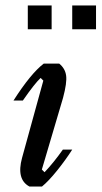

<svg xmlns="http://www.w3.org/2000/svg" viewBox="-20 -681 371 701"><path d="M81.5 -574.2V-661.1H168.5V-574.2ZM243.7 -574.2V-661.1H330.6V-574.2ZM132.8 -62 142.6 -52.2Q175.3 -86.4 209.5 -134.8H243.7Q219.7 -97.2 188.7 -58.6Q157.7 -20 133.3 0H87.4Q39.1 -25.9 60.5 -104.5L138.2 -386.7L128.4 -396.5Q106.4 -376 63.5 -314H29.3Q92.3 -412.6 139.6 -448.7H196.3Q217.8 -431.2 221.4 -405.3Q225.1 -379.4 210 -323.2Z"/></svg>

Font: Happy Times at the IKOB Italic
Style: Regular
Weight: 400
Designer: Lucas Le Bihan
Foundry: Lucas Le Bihan
Version: Version 1.000;PS 1.0;hotconv 1.0.88;makeotf.lib2.5.647800